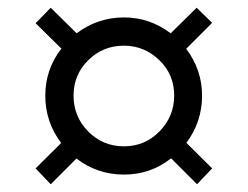

<svg xmlns="http://www.w3.org/2000/svg" viewBox="-20 -564 640 496"><path d="M489 -88 422 -155Q369 -113 300 -113Q231.5 -113 177.5 -154.5L111 -88L72 -129L138 -194.5Q97 -249 97 -317Q97 -384.5 138.5 -438.5L72 -504L111 -544L178 -478Q232.5 -519 300 -519Q366.5 -519 421 -478L488 -544L528 -505L461 -438Q502 -383.5 502 -317Q502 -249 461.5 -195L528 -129ZM300 -186Q354.5 -186 392.2 -224.8Q430 -263.5 430 -317Q430 -372 391.2 -409Q352.5 -446 300 -446Q246 -446 208 -408.5Q170 -371 170 -317Q170 -262.5 208 -224.2Q246 -186 300 -186Z"/></svg>

Font: Betina Sans
Style: Regular
Weight: 400
Designer: Jonathan Pinhorn (font) & Cristiano Sobral (main changes)
Version: Version 2.001;April 28, 2021;FontCreator 13.0.0.2655 32-bit;